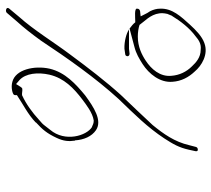

<svg xmlns="http://www.w3.org/2000/svg" viewBox="-54 -670 742 675"><g transform="rotate(-90 317.5 -332.0)"><path d="M171 -505C159 -480 158 -461 161 -441V-440H162C164 -408 176 -381 198 -366C232 -343 279 -374 320 -404C360 -437 401 -474 414 -529C426 -583 411 -649 368 -660C348 -666 324 -659 322 -654L321 -650V-644C288 -622 253 -605 225 -578V-577C200 -554 187 -539 171 -505ZM199 -527 213 -545C218 -552 224 -558 235 -567C260 -590 290 -612 321 -626H327C345 -624 345 -624 350 -631L360 -647L374 -635C398 -613 402 -570 393 -530C381 -478 345 -444 307 -415C287 -400 259 -378 232 -374H231C223 -374 216 -377 210 -380H209C178 -399 155 -475 199 -527ZM124 -16C123 -11 125 -8 129 -8C135 -8 138 -11 139 -15L145 -38C157 -90 185 -129 216 -167C251 -204 284 -240 322 -279C369 -331 419 -396 464 -457C507 -514 550 -585 596 -636L626 -672C633 -682 615 -686 610 -679L580 -644C559 -621 537 -593 513 -560C452 -468 382 -368 307 -286C252 -229 208 -185 169 -126C149 -95 137 -75 129 -39ZM368 -97C370 -66 384 -40 404 -19C424 5 464 30 504 15C527 7 549 -14 569 -36C597 -67 627 -98 625 -141C625 -152 622 -164 616 -176C612 -182 608 -188 605 -195L598 -209L616 -211C622 -212 625 -216 625 -221C628 -232 594 -228 581 -228H577C571 -236 564 -241 555 -248L491 -231C467 -225 449 -214 430 -202C396 -180 364 -141 368 -97ZM389 -101C385 -141 413 -172 442 -191C463 -205 491 -219 527 -219C541 -219 556 -217 568 -213L579 -199C594 -181 616 -155 607 -117V-116L600 -99L599 -98C582 -70 557 -37 528 -16C516 -6 502 5 480 2C454 2 436 -14 422 -29C403 -48 391 -73 389 -101ZM461 -262C455 -256 458 -248 467 -248L484 -250H552C551 -251 551 -250 550 -251C538 -259 510 -267 484 -266L470 -264C464 -263 462 -263 461 -262ZM558 -249C559 -249 561 -250 561 -250Z"/></g></svg>

Font: Stray Cat
Style: ExLtExtObl
Weight: 200
Version: Version 1.0